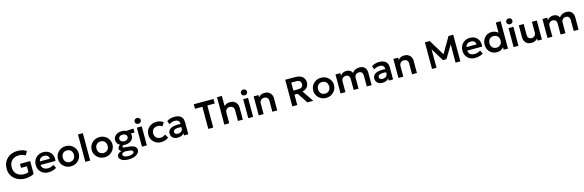

<svg xmlns="http://www.w3.org/2000/svg" viewBox="108 -2693 14840 4875"><g transform="rotate(-15 7527.5 -256.0)"><path d="M437 15Q354.5 15 283.2 -10.5Q212 -36 158.5 -83.5Q105 -131 75 -198.2Q45 -265.5 45 -349Q45 -432.5 73.8 -500Q102.5 -567.5 154.5 -615.5Q206.5 -663.5 276 -689.2Q345.5 -715 427 -715Q464.5 -715 504 -709Q543.5 -703 582.8 -689Q622 -675 658 -650.5L602.5 -549Q565 -573 522 -584.8Q479 -596.5 432.5 -596.5Q374 -596.5 327 -579.5Q280 -562.5 247 -530.2Q214 -498 196.5 -452.2Q179 -406.5 179 -349Q179 -268.5 213.2 -212.5Q247.5 -156.5 307.2 -127.8Q367 -99 444 -99Q479.5 -99 509 -105.8Q538.5 -112.5 558 -121V-275H404.5V-381H673.5V-44Q644.5 -26 602.8 -12.5Q561 1 516.8 8Q472.5 15 437 15Z M1056.5 15Q975 15 913.5 -18.2Q852 -51.5 817.8 -111Q783.5 -170.5 783.5 -249.5Q783.5 -307.5 803.2 -356Q823 -404.5 859.2 -440.2Q895.5 -476 944.2 -495.5Q993 -515 1051 -515Q1114 -515 1163.5 -492.8Q1213 -470.5 1245.8 -430.2Q1278.5 -390 1291.8 -336.2Q1305 -282.5 1295 -219H904Q903.5 -179.5 922.8 -150Q942 -120.5 977.8 -103.8Q1013.5 -87 1062 -87Q1105 -87 1144.5 -99.5Q1184 -112 1218 -136.5L1263 -47Q1239.5 -28 1204.5 -14Q1169.5 0 1130.8 7.5Q1092 15 1056.5 15ZM911.5 -310H1171Q1169.5 -360.5 1137.5 -389.2Q1105.5 -418 1048 -418Q991 -418 954 -389.2Q917 -360.5 911.5 -310Z M1641.5 15Q1561.5 15 1499.8 -21.2Q1438 -57.5 1403 -117.8Q1368 -178 1368 -250Q1368 -303 1388 -351Q1408 -399 1444.8 -435.8Q1481.5 -472.5 1531.5 -493.8Q1581.5 -515 1641.5 -515Q1721 -515 1782.8 -479Q1844.5 -443 1879.8 -382.5Q1915 -322 1915 -250Q1915 -197 1894.8 -149.2Q1874.5 -101.5 1838 -64.5Q1801.5 -27.5 1751.5 -6.2Q1701.5 15 1641.5 15ZM1641.5 -97Q1683.5 -97 1716.8 -115.8Q1750 -134.5 1769 -168.8Q1788 -203 1788 -250Q1788 -297 1769 -331.5Q1750 -366 1717 -384.5Q1684 -403 1641.5 -403Q1599 -403 1565.8 -384.5Q1532.5 -366 1513.8 -331.5Q1495 -297 1495 -250Q1495 -203 1514 -168.8Q1533 -134.5 1566 -115.8Q1599 -97 1641.5 -97Z M2020.5 0V-720H2148.5V0Z M2527.5 15Q2447.5 15 2385.8 -21.2Q2324 -57.5 2289 -117.8Q2254 -178 2254 -250Q2254 -303 2274 -351Q2294 -399 2330.8 -435.8Q2367.5 -472.5 2417.5 -493.8Q2467.5 -515 2527.5 -515Q2607 -515 2668.8 -479Q2730.5 -443 2765.8 -382.5Q2801 -322 2801 -250Q2801 -197 2780.8 -149.2Q2760.5 -101.5 2724 -64.5Q2687.5 -27.5 2637.5 -6.2Q2587.5 15 2527.5 15ZM2527.5 -97Q2569.5 -97 2602.8 -115.8Q2636 -134.5 2655 -168.8Q2674 -203 2674 -250Q2674 -297 2655 -331.5Q2636 -366 2603 -384.5Q2570 -403 2527.5 -403Q2485 -403 2451.8 -384.5Q2418.5 -366 2399.8 -331.5Q2381 -297 2381 -250Q2381 -203 2400 -168.8Q2419 -134.5 2452 -115.8Q2485 -97 2527.5 -97Z M3102.5 225Q3046.5 225 3001.5 215.2Q2956.5 205.5 2924.8 187Q2893 168.5 2876.2 142.8Q2859.5 117 2859.5 85Q2859.5 59.5 2873.2 37.2Q2887 15 2913.8 -1.2Q2940.5 -17.5 2979.5 -25.5Q2950 -41 2936 -60.5Q2922 -80 2922 -105Q2922 -127 2934.8 -146.5Q2947.5 -166 2971 -181.5Q2994.5 -197 3026.5 -206.5Q3058.5 -216 3096.5 -217L3122.5 -164.5Q3092.5 -165 3071.8 -160.2Q3051 -155.5 3040.5 -147Q3030 -138.5 3030 -126.5Q3030 -111.5 3047.8 -104Q3065.5 -96.5 3101 -93.5L3186.5 -86.5Q3249 -81.5 3294.2 -66Q3339.5 -50.5 3363.8 -22Q3388 6.5 3388 50.5Q3388 87.5 3367.5 119.5Q3347 151.5 3309.2 175Q3271.5 198.5 3219 211.8Q3166.5 225 3102.5 225ZM3118 140Q3187.5 140 3227.5 119.8Q3267.5 99.5 3267.5 68Q3267.5 43 3241.5 29.8Q3215.5 16.5 3162 12.5L3069 5.5Q3039 8 3018 16.5Q2997 25 2986 38.8Q2975 52.5 2975 69.5Q2975 90.5 2992.2 106.2Q3009.5 122 3041.5 131Q3073.5 140 3118 140ZM3113 -157.5Q3049 -157.5 2999 -181.2Q2949 -205 2920.2 -245.5Q2891.5 -286 2891.5 -336.5Q2891.5 -386.5 2920.5 -427Q2949.5 -467.5 2999.5 -491.2Q3049.5 -515 3113 -515Q3176 -515 3226 -491.2Q3276 -467.5 3305 -427.2Q3334 -387 3334 -336.5Q3334 -287 3305.2 -246.2Q3276.5 -205.5 3226.5 -181.5Q3176.5 -157.5 3113 -157.5ZM3113 -249.5Q3144.5 -249.5 3169 -260.5Q3193.5 -271.5 3207.5 -291.2Q3221.5 -311 3221.5 -336.5Q3221.5 -375.5 3191 -399.5Q3160.5 -423.5 3113 -423.5Q3081 -423.5 3056.5 -412.5Q3032 -401.5 3018.2 -382Q3004.5 -362.5 3004.5 -336.5Q3004.5 -298 3035 -273.8Q3065.5 -249.5 3113 -249.5ZM3190 -401 3142 -487.5 3419.5 -500 3419 -396Z M3509.5 0V-500H3637.5V0ZM3573.5 -584Q3540.5 -584 3516.5 -605Q3492.5 -626 3492.5 -660.5Q3492.5 -695 3516.5 -716Q3540.5 -737 3573.5 -737Q3606.5 -737 3630.5 -716Q3654.5 -695 3654.5 -660.5Q3654.5 -626 3630.5 -605Q3606.5 -584 3573.5 -584Z M4017 15Q3937.5 15 3875.8 -19.8Q3814 -54.5 3778.5 -114.2Q3743 -174 3743 -250Q3743 -307.5 3764 -355.8Q3785 -404 3823 -439.8Q3861 -475.5 3912.2 -495.2Q3963.5 -515 4024 -515Q4076.5 -515 4121.5 -501Q4166.5 -487 4204 -458L4144.5 -361.5Q4121 -382.5 4091.2 -392.8Q4061.5 -403 4029 -403Q3980 -403 3944.8 -385Q3909.5 -367 3890.5 -333Q3871.5 -299 3871.5 -250.5Q3871.5 -178.5 3913.8 -137.8Q3956 -97 4029 -97Q4065.5 -97 4098 -110.5Q4130.5 -124 4154.5 -147.5L4211.5 -50.5Q4170.5 -20 4120 -2.5Q4069.5 15 4017 15Z M4446.5 15Q4395.5 15 4356 -4.5Q4316.5 -24 4294 -59.8Q4271.5 -95.5 4271.5 -144.5Q4271.5 -186.5 4292.5 -219.5Q4313.5 -252.5 4357 -274.2Q4400.5 -296 4468.2 -303.5Q4536 -311 4629 -301.5L4631 -217Q4570 -226.5 4524.5 -225.5Q4479 -224.5 4449.2 -215Q4419.5 -205.5 4404.8 -189Q4390 -172.5 4390 -150.5Q4390 -117.5 4414 -99.8Q4438 -82 4479.5 -82Q4515 -82 4543.2 -95Q4571.5 -108 4588 -131.8Q4604.5 -155.5 4604.5 -188V-314.5Q4604.5 -346 4591.2 -369.2Q4578 -392.5 4551 -405.2Q4524 -418 4481.5 -418Q4442.5 -418 4404.2 -406.2Q4366 -394.5 4332.5 -370L4298 -461.5Q4345.5 -493 4398 -506.5Q4450.5 -520 4499.5 -520Q4569.5 -520 4620.8 -498Q4672 -476 4699.8 -430.8Q4727.5 -385.5 4727.5 -316V0H4614.5V-57Q4589.5 -22.5 4545.5 -3.8Q4501.5 15 4446.5 15Z M5253 0V-581H5059.5V-700H5577V-581H5383.5V0Z M5675 0V-720H5803V-394.5L5776.5 -424.5Q5809.5 -469 5855.5 -492Q5901.5 -515 5954.5 -515Q6023.5 -515 6069.2 -487.5Q6115 -460 6138 -416Q6161 -372 6161 -323V0H6033V-286.5Q6033 -336 6002.8 -367Q5972.5 -398 5920 -398Q5885 -398.5 5858.5 -383.5Q5832 -368.5 5817.5 -340.8Q5803 -313 5803 -276V0Z M6303.5 0V-500H6431.5V0ZM6367.5 -584Q6334.5 -584 6310.5 -605Q6286.5 -626 6286.5 -660.5Q6286.5 -695 6310.5 -716Q6334.5 -737 6367.5 -737Q6400.5 -737 6424.5 -716Q6448.5 -695 6448.5 -660.5Q6448.5 -626 6424.5 -605Q6400.5 -584 6367.5 -584Z M6579 0V-500H6707V-440Q6737 -479.5 6777.2 -497.2Q6817.5 -515 6861.5 -515Q6930.5 -515 6975.8 -487.5Q7021 -460 7043 -417Q7065 -374 7065 -327V0H6937V-287Q6937 -338 6907.5 -368Q6878 -398 6825 -398Q6790.5 -398 6763.8 -382.8Q6737 -367.5 6722 -340Q6707 -312.5 6707 -276.5V0Z M7462 0V-700H7733Q7807.5 -700 7862.5 -674.8Q7917.5 -649.5 7947.5 -602.5Q7977.5 -555.5 7977.5 -490.5Q7977.5 -438.5 7956 -399Q7934.5 -359.5 7896.8 -333.5Q7859 -307.5 7809.5 -297L8013 0H7857L7676 -274H7592V0ZM7592 -380.5H7714Q7776.5 -380.5 7811.5 -406.8Q7846.5 -433 7846.5 -483.5Q7846.5 -536 7814.5 -563.5Q7782.5 -591 7720.5 -591H7592Z M8351 15Q8271 15 8209.2 -21.2Q8147.5 -57.5 8112.5 -117.8Q8077.5 -178 8077.5 -250Q8077.5 -303 8097.5 -351Q8117.5 -399 8154.2 -435.8Q8191 -472.5 8241 -493.8Q8291 -515 8351 -515Q8430.5 -515 8492.2 -479Q8554 -443 8589.2 -382.5Q8624.5 -322 8624.5 -250Q8624.5 -197 8604.2 -149.2Q8584 -101.5 8547.5 -64.5Q8511 -27.5 8461 -6.2Q8411 15 8351 15ZM8351 -97Q8393 -97 8426.2 -115.8Q8459.5 -134.5 8478.5 -168.8Q8497.5 -203 8497.5 -250Q8497.5 -297 8478.5 -331.5Q8459.5 -366 8426.5 -384.5Q8393.5 -403 8351 -403Q8308.5 -403 8275.2 -384.5Q8242 -366 8223.2 -331.5Q8204.5 -297 8204.5 -250Q8204.5 -203 8223.5 -168.8Q8242.5 -134.5 8275.5 -115.8Q8308.5 -97 8351 -97Z M8730 0V-500H8858V-433.5Q8877.5 -461.5 8903 -479.5Q8928.5 -497.5 8957.5 -506.2Q8986.5 -515 9016 -515Q9075 -515 9115.5 -489Q9156 -463 9172 -421Q9206.5 -473 9256 -494Q9305.5 -515 9357.5 -515Q9428 -515 9469.5 -487.5Q9511 -460 9529 -417Q9547 -374 9547 -327V0H9419V-290Q9419 -338.5 9392.8 -368.2Q9366.5 -398 9316 -398Q9283.5 -398 9257.8 -384Q9232 -370 9217.2 -345.2Q9202.5 -320.5 9202.5 -289V0H9074.5V-290Q9074.5 -338.5 9048.2 -368.2Q9022 -398 8971.5 -398Q8939 -398 8913.2 -384Q8887.5 -370 8872.8 -345.2Q8858 -320.5 8858 -289V0Z M9828.5 15Q9777.5 15 9738 -4.5Q9698.5 -24 9676 -59.8Q9653.5 -95.5 9653.5 -144.5Q9653.5 -186.5 9674.5 -219.5Q9695.5 -252.5 9739 -274.2Q9782.5 -296 9850.2 -303.5Q9918 -311 10011 -301.5L10013 -217Q9952 -226.5 9906.5 -225.5Q9861 -224.5 9831.2 -215Q9801.5 -205.5 9786.8 -189Q9772 -172.5 9772 -150.5Q9772 -117.5 9796 -99.8Q9820 -82 9861.5 -82Q9897 -82 9925.2 -95Q9953.5 -108 9970 -131.8Q9986.5 -155.5 9986.5 -188V-314.5Q9986.5 -346 9973.2 -369.2Q9960 -392.5 9933 -405.2Q9906 -418 9863.5 -418Q9824.5 -418 9786.2 -406.2Q9748 -394.5 9714.5 -370L9680 -461.5Q9727.5 -493 9780 -506.5Q9832.5 -520 9881.5 -520Q9951.5 -520 10002.8 -498Q10054 -476 10081.8 -430.8Q10109.5 -385.5 10109.5 -316V0H9996.5V-57Q9971.5 -22.5 9927.5 -3.8Q9883.5 15 9828.5 15Z M10251 0V-500H10379V-440Q10409 -479.5 10449.2 -497.2Q10489.5 -515 10533.5 -515Q10602.5 -515 10647.8 -487.5Q10693 -460 10715 -417Q10737 -374 10737 -327V0H10609V-287Q10609 -338 10579.5 -368Q10550 -398 10497 -398Q10462.5 -398 10435.8 -382.8Q10409 -367.5 10394 -340Q10379 -312.5 10379 -276.5V0Z M11134 0V-700H11259.5L11538.5 -243L11487.5 -242.5L11755 -700H11879V0H11752.5L11754.5 -530L11778.5 -521.5L11552.5 -144.5H11461L11229.5 -521.5L11251 -530L11253 0Z M12272 15Q12190.5 15 12129 -18.2Q12067.5 -51.5 12033.2 -111Q11999 -170.5 11999 -249.5Q11999 -307.5 12018.8 -356Q12038.5 -404.5 12074.8 -440.2Q12111 -476 12159.8 -495.5Q12208.5 -515 12266.5 -515Q12329.5 -515 12379 -492.8Q12428.5 -470.5 12461.2 -430.2Q12494 -390 12507.2 -336.2Q12520.5 -282.5 12510.5 -219H12119.5Q12119 -179.5 12138.2 -150Q12157.5 -120.5 12193.2 -103.8Q12229 -87 12277.5 -87Q12320.5 -87 12360 -99.5Q12399.5 -112 12433.5 -136.5L12478.5 -47Q12455 -28 12420 -14Q12385 0 12346.2 7.5Q12307.5 15 12272 15ZM12127 -310H12386.5Q12385 -360.5 12353 -389.2Q12321 -418 12263.5 -418Q12206.5 -418 12169.5 -389.2Q12132.5 -360.5 12127 -310Z M12833.5 15Q12760.5 15 12704 -19Q12647.5 -53 12615.5 -113Q12583.5 -173 12583.5 -250Q12583.5 -305.5 12601.8 -353.8Q12620 -402 12653.8 -438.2Q12687.5 -474.5 12733.5 -494.8Q12779.5 -515 12835.5 -515Q12900 -515 12948.5 -489.2Q12997 -463.5 13031 -416.5L13003 -387.5V-720H13131V0H13018V-123.5L13036 -94.5Q13010.5 -47 12960 -16Q12909.5 15 12833.5 15ZM12857 -97Q12899 -97 12932.2 -115.8Q12965.5 -134.5 12984.5 -168.8Q13003.5 -203 13003.5 -250Q13003.5 -297 12984.5 -331.5Q12965.5 -366 12932.5 -384.5Q12899.5 -403 12857 -403Q12814.5 -403 12781.2 -384.5Q12748 -366 12729.2 -331.5Q12710.5 -297 12710.5 -250Q12710.5 -203 12729.5 -168.8Q12748.5 -134.5 12781.5 -115.8Q12814.5 -97 12857 -97Z M13278.5 0V-500H13406.5V0ZM13342.5 -584Q13309.5 -584 13285.5 -605Q13261.5 -626 13261.5 -660.5Q13261.5 -695 13285.5 -716Q13309.5 -737 13342.5 -737Q13375.5 -737 13399.5 -716Q13423.5 -695 13423.5 -660.5Q13423.5 -626 13399.5 -605Q13375.5 -584 13342.5 -584Z M13748 15Q13680.5 15 13636.2 -12Q13592 -39 13570.5 -84.2Q13549 -129.5 13549 -185.5V-500H13677V-207.5Q13677 -159.5 13704.5 -130.8Q13732 -102 13782 -102Q13814 -102 13839.5 -116.8Q13865 -131.5 13879.5 -157.5Q13894 -183.5 13894 -218V-500H14022V0H13909V-57Q13881.5 -24.5 13842.2 -4.8Q13803 15 13748 15Z M14169.5 0V-500H14297.5V-433.5Q14317 -461.5 14342.5 -479.5Q14368 -497.5 14397 -506.2Q14426 -515 14455.5 -515Q14514.5 -515 14555 -489Q14595.5 -463 14611.5 -421Q14646 -473 14695.5 -494Q14745 -515 14797 -515Q14867.5 -515 14909 -487.5Q14950.5 -460 14968.5 -417Q14986.5 -374 14986.5 -327V0H14858.5V-290Q14858.5 -338.5 14832.2 -368.2Q14806 -398 14755.5 -398Q14723 -398 14697.2 -384Q14671.5 -370 14656.8 -345.2Q14642 -320.5 14642 -289V0H14514V-290Q14514 -338.5 14487.8 -368.2Q14461.5 -398 14411 -398Q14378.5 -398 14352.8 -384Q14327 -370 14312.2 -345.2Q14297.5 -320.5 14297.5 -289V0Z"/></g></svg>

Font: Geologica Thin Roman Medium
Style: Regular
Weight: 500
Version: Version 1.010;gftools[0.9.28]